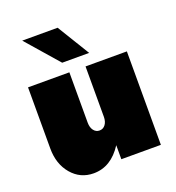

<svg xmlns="http://www.w3.org/2000/svg" viewBox="-140 -872 921 1004"><g transform="rotate(-20 321.0 -370.0)"><path d="M211 20Q137 20 89 -36.5Q41 -93 41 -180V-520H271V-240Q271 -213 283.5 -196.5Q296 -180 316 -180Q336 -180 348.5 -196.5Q361 -213 361 -240V-520H591V0H371V-78Q308 20 211 20ZM96 -760H293L403 -580H253Z"/></g></svg>

Font: Metropolitano Black
Style: Regular
Weight: 900
Designer: Fonts by Alex Slobzheninov & Chris M. Simpson / Changes by Cristiano Sobral
Foundry: Fonts by Alex Slobzheninov & Chris M. Simpson / Changes by Cristiano Sobral
Version: Version 1.00;August 30, 2020;FontCreator 13.0.0.2681 64-bit